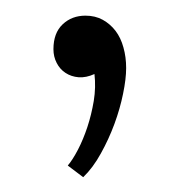

<svg xmlns="http://www.w3.org/2000/svg" viewBox="-20 -96 229 249"><path d="M67.9 118.7Q74.2 111.3 81.1 98.1Q87.9 85 93.3 68.8Q98.6 52.7 101.6 34.9Q104.5 17.1 102.5 0Q91.8 4.9 82 4.2Q72.3 3.4 64.9 -1.5Q57.6 -6.3 53.5 -14.4Q49.3 -22.5 49.3 -32.2Q49.3 -53.2 61.3 -64.5Q73.2 -75.7 90.8 -75.7Q103.5 -75.7 113.3 -70.3Q123 -64.9 129.9 -55.9Q136.7 -46.9 140.1 -34.4Q143.6 -22 143.6 -7.8Q143.6 6.3 139.6 25.6Q135.7 44.9 128.4 64.7Q121.1 84.5 110.8 103Q100.6 121.6 87.9 133.8Z"/></svg>

Font: Parastoo Print
Style: Print
Weight: 400
Foundry: Saber Rastikerdar (saber.rastikerdar@gmail.com)
Version: Version 1.0.0-alpha5